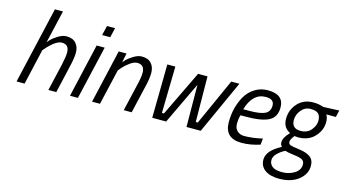

<svg xmlns="http://www.w3.org/2000/svg" viewBox="-98 -1107 3141 1732"><g transform="rotate(15 1473.0 -241.5)"><path d="M398 -510Q456 -510 486 -476Q516 -442 516 -390Q516 -338 495 -252L437 0H363L421 -249Q439 -331 439 -369Q439 -444 372 -444Q323 -444 252 -371Q236 -354 226 -342L217 -331L141 0H66L232 -718H307L236 -412Q245 -423 260 -439.5Q275 -456 317.5 -483Q360 -510 398 -510Z M565 0 680 -500H755L639 0ZM703 -604 725 -694H800L779 -604Z M1102 -510Q1160 -510 1190 -476Q1220 -442 1220 -388Q1220 -334 1200 -254L1141 0H1067L1125 -249Q1144 -325 1144 -369Q1144 -444 1076 -444Q1046 -444 1007.5 -416Q969 -388 945 -360L922 -332L845 0H771L886 -500H959L941 -413Q950 -424 964.5 -440Q979 -456 1021.5 -483Q1064 -510 1102 -510Z M1340 -500H1415L1406 -65H1425L1630 -490H1718L1722 -65H1741L1937 -500H2013L1786 0H1653L1650 -393L1463 0H1333Z M2175 -56Q2246 -56 2321 -72L2346 -78L2340 -19Q2251 10 2169 10Q2010 10 2010 -142Q2010 -281 2073 -390Q2105 -444 2158.5 -477Q2212 -510 2279 -510Q2427 -510 2427 -388Q2427 -299 2360 -263.5Q2293 -228 2147 -228H2096Q2085 -189 2085 -146Q2085 -103 2111 -79.5Q2137 -56 2175 -56ZM2161 -287Q2263 -287 2308 -308.5Q2353 -330 2353 -387Q2353 -447 2276 -447Q2153 -447 2106 -287Z M2578 235Q2495 235 2447 200.5Q2399 166 2399 104Q2399 19 2531 -49Q2515 -65 2515 -88.5Q2515 -112 2529 -136Q2543 -160 2557 -174L2570 -189Q2501 -221 2501 -304Q2501 -387 2556 -448.5Q2611 -510 2702 -510Q2748 -510 2785 -498L2798 -494L2946 -500L2931 -436H2842Q2859 -408 2859 -367Q2859 -292 2802.5 -231Q2746 -170 2648 -170L2615 -173Q2584 -133 2584 -112Q2584 -91 2603 -83.5Q2622 -76 2689 -67.5Q2756 -59 2792 -32.5Q2828 -6 2828 50Q2828 127 2759.5 181Q2691 235 2578 235ZM2755 56Q2755 26 2733.5 13Q2712 0 2654 -7Q2596 -14 2570 -23Q2530 -3 2500 27Q2470 57 2470 91Q2470 125 2498 148Q2526 171 2589.5 171Q2653 171 2704 140Q2755 109 2755 56ZM2655 -232Q2718 -232 2753 -274.5Q2788 -317 2788 -361Q2788 -405 2767 -426Q2746 -447 2693.5 -447Q2641 -447 2606.5 -404.5Q2572 -362 2572 -312Q2572 -232 2655 -232Z"/></g></svg>

Font: Titillium Web
Style: Italic
Weight: 400
Italic angle: -13°
Version: Version 1.002;PS 57.000;hotconv 1.0.70;makeotf.lib2.5.55311